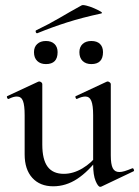

<svg xmlns="http://www.w3.org/2000/svg" viewBox="-20 -709 537 740"><path d="M185 9Q134 9 104.5 -23.5Q75 -56 75 -114V-265Q75 -303 68.5 -320Q62 -337 45 -337Q32 -337 14 -328Q10 -326 7.5 -332Q5 -338 9 -339L127 -394Q129 -395 131 -395Q135 -395 139 -392Q143 -389 143 -385V-152Q143 -94 163.5 -66.5Q184 -39 226 -39Q262 -39 297.5 -60Q333 -81 358 -115L363 -104Q321 -48 277.5 -19.5Q234 9 185 9ZM407 -385V-110Q407 -76 414.5 -61Q422 -46 440 -46Q449 -46 460.5 -49.5Q472 -53 489 -60Q493 -62 495.5 -56.5Q498 -51 495 -49L371 10Q369 11 366 11Q358 11 348.5 -11.5Q339 -34 339 -76V-265Q339 -303 332 -320Q325 -337 309 -337Q296 -337 277 -328Q274 -326 271.5 -332Q269 -338 273 -339L391 -394Q393 -395 395 -395Q398 -395 402.5 -392Q407 -389 407 -385ZM124 -581Q120 -580 118 -585Q116 -590 119 -592Q169 -616 210.5 -640.5Q252 -665 294 -688Q298 -691 312.5 -687.5Q327 -684 343 -677Q359 -670 368 -664.5Q377 -659 370 -657Q296 -641 238 -622.5Q180 -604 124 -581ZM157 -462Q136 -462 123.5 -474Q111 -486 111 -508Q111 -528 123.5 -539.5Q136 -551 157 -551Q178 -551 190 -539.5Q202 -528 202 -508Q202 -462 157 -462ZM332 -462Q311 -462 298.5 -474Q286 -486 286 -508Q286 -528 298.5 -539.5Q311 -551 332 -551Q354 -551 365.5 -539.5Q377 -528 377 -508Q377 -462 332 -462Z"/></svg>

Font: Cormorant Light Medium
Style: Regular
Weight: 500
Version: Version 4.000